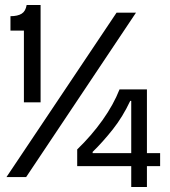

<svg xmlns="http://www.w3.org/2000/svg" viewBox="-20 -711 682 771"><path d="M76 -300V-588H22V-646Q51 -646 67 -656Q83 -666 87 -691H143V-300ZM6 0 448 -660H526L85 0ZM290 -44V-111Q348 -167 392 -229Q436 -291 460 -352H570V-96H623V-44H570V40H507V-44ZM352 -96H507V-306H503Q473 -242 433 -191.5Q393 -141 352 -101Z"/></svg>

Font: Bricolage Grotesque 96pt Light
Style: Regular
Weight: 300
Designer: Mathieu Triay
Foundry: Atelier Triay
Version: Version 1.001; ttfautohint (v1.8.4.7-5d5b);gftools[0.9.33.de